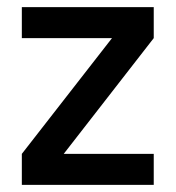

<svg xmlns="http://www.w3.org/2000/svg" viewBox="-20 -520 494 540"><path d="M41.4 0V-87.2L295 -412.8H41.4V-500H412.4V-412.8L159.2 -87.2H412.4V0Z"/></svg>

Font: TitilliumWeb ExtraLight
Style: Regular
Weight: 400
Designer: Mohamed Gaber, Accademia di Belle Arti di Urbino and others
Foundry: Kief Type Foundry, Accademia di Belle Arti di Urbino and others
Version: Version 3.000; ttfautohint (v1.8.2)